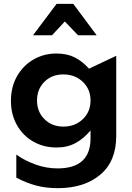

<svg xmlns="http://www.w3.org/2000/svg" viewBox="-20 -803 686 1001"><path d="M173 -279Q173 -338 211.5 -376.5Q250 -415 310 -415Q371 -415 411.5 -376.5Q452 -338 452 -279Q452 -220 411.5 -181.5Q371 -143 311 -143Q251 -143 212 -181.5Q173 -220 173 -279ZM280 75Q222 75 166 55Q110 35 65 3V123Q115 150 167 164Q219 178 281 178Q419 178 502.5 108Q586 38 586 -94V-512L444 -445Q410 -483 370 -503.5Q330 -524 274 -524Q209 -524 155 -493Q101 -462 69 -406Q37 -350 37 -277Q37 -206 68.5 -150.5Q100 -95 154 -64.5Q208 -34 274 -34Q331 -34 373.5 -57Q416 -80 452 -123V-82Q452 75 280 75ZM362 -783H275L152 -619H251L318 -691L387 -619H484Z"/></svg>

Font: Geom SemiBold
Style: Bold
Weight: 600
Version: Version 1.102